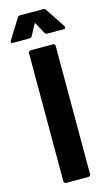

<svg xmlns="http://www.w3.org/2000/svg" viewBox="-168 -933 556 979"><g transform="rotate(-15 109.5 -443.0)"><path d="M41 -12V-688Q41 -693 44.5 -696.5Q48 -700 53 -700H170Q175 -700 178.5 -696.5Q182 -693 182 -688V-12Q182 -7 178.5 -3.5Q175 0 170 0H53Q48 0 44.5 -3.5Q41 -7 41 -12ZM-32 -774 33 -878Q37 -886 47 -886H169Q178 -886 183 -878L251 -775Q253 -772 253 -768Q253 -760 244 -760H157Q148 -760 143 -769L113 -825Q110 -830 107 -825L77 -769Q73 -760 62 -760H-24Q-31 -760 -33.5 -763.5Q-36 -767 -32 -774Z"/></g></svg>

Font: Barlow Condensed
Style: Bold
Weight: 700
Width: 3
Designer: Jeremy Tribby
Foundry: Tribby Type
Version: Version 1.500